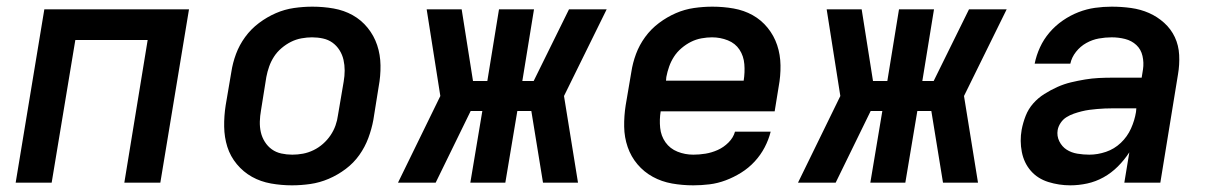

<svg xmlns="http://www.w3.org/2000/svg" viewBox="-20 -548 3640 576"><path d="M27 0 113 -520H547L461 0H353L423 -428H206L135 0Z M856 8Q824 8 793 2.5Q762 -3 736 -17.5Q710 -32 690.5 -55.5Q671 -79 662 -107.5Q653 -136 652.5 -168Q652 -200 657 -232L674 -332Q678 -359 688 -386Q698 -413 715.5 -437Q733 -461 757 -479Q781 -497 807.5 -508.5Q834 -520 862 -524Q890 -528 917 -528Q950 -528 981 -522.5Q1012 -517 1038 -502.5Q1064 -488 1083 -464.5Q1102 -441 1111.5 -412.5Q1121 -384 1121.5 -352Q1122 -320 1116 -288L1100 -188Q1095 -161 1085 -134Q1075 -107 1058 -83Q1041 -59 1017 -41Q993 -23 966 -11.5Q939 0 911 4Q883 8 856 8ZM857 -84Q873 -84 889 -87Q905 -90 920.5 -97.5Q936 -105 949 -116.5Q962 -128 971.5 -142Q981 -156 986.5 -171.5Q992 -187 994 -203L1011 -303Q1014 -320 1014 -336.5Q1014 -353 1010.5 -368.5Q1007 -384 998.5 -397.5Q990 -411 977.5 -420Q965 -429 949 -432.5Q933 -436 916 -436Q901 -436 884.5 -433Q868 -430 853 -422.5Q838 -415 824.5 -403.5Q811 -392 802 -378Q793 -364 787.5 -348.5Q782 -333 779 -317L763 -217Q760 -200 759.5 -183.5Q759 -167 762.5 -151.5Q766 -136 774.5 -122.5Q783 -109 795.5 -100Q808 -91 824 -87.5Q840 -84 857 -84Z M1174 0 1301 -260 1260 -520H1365L1399 -305H1442L1477 -520H1582L1547 -305H1581L1687 -520H1800L1672 -260L1714 0H1609L1574 -215H1532L1496 0H1391L1427 -215H1392L1287 0Z M2060 8Q2027 8 1996 2.5Q1965 -3 1938.5 -17.5Q1912 -32 1892.5 -55Q1873 -78 1863 -107Q1853 -136 1852.5 -168Q1852 -200 1857 -232L1874 -332Q1878 -359 1888 -386Q1898 -413 1915.5 -437Q1933 -461 1957 -479Q1981 -497 2007.5 -508.5Q2034 -520 2062 -524Q2090 -528 2117 -528Q2150 -528 2181 -522.5Q2212 -517 2238 -502.5Q2264 -488 2283 -464.5Q2302 -441 2311.5 -412.5Q2321 -384 2321.5 -352Q2322 -320 2316 -288L2304 -214H1962Q1958 -189 1960.5 -164.5Q1963 -140 1976.5 -121Q1990 -102 2012.5 -93Q2035 -84 2060 -84Q2078 -84 2096.5 -87Q2115 -90 2133 -98Q2151 -106 2165.5 -120.5Q2180 -135 2185 -153H2292Q2286 -129 2274 -106Q2262 -83 2244 -63.5Q2226 -44 2203.5 -30Q2181 -16 2157 -7Q2133 2 2108.5 5Q2084 8 2060 8ZM1978 -306H2211Q2215 -331 2213 -355.5Q2211 -380 2198.5 -399Q2186 -418 2163.5 -427Q2141 -436 2116 -436Q2101 -436 2084.5 -433Q2068 -430 2053 -422.5Q2038 -415 2024.5 -403.5Q2011 -392 2002 -378Q1993 -364 1987.5 -348.5Q1982 -333 1979 -317Z M2374 0 2501 -260 2460 -520H2565L2599 -305H2642L2677 -520H2782L2747 -305H2781L2887 -520H3000L2872 -260L2914 0H2809L2774 -215H2732L2696 0H2591L2627 -215H2592L2487 0Z M3191 8Q3157 8 3125 -2Q3093 -12 3072.5 -35.5Q3052 -59 3045.5 -92Q3039 -125 3045 -159Q3049 -180 3057 -200.5Q3065 -221 3079.5 -237.5Q3094 -254 3113 -266Q3132 -278 3152 -287Q3172 -296 3193 -301Q3214 -306 3235 -309.5Q3256 -313 3276.5 -314Q3297 -315 3318 -315H3405L3409 -340Q3412 -360 3407.5 -380Q3403 -400 3389 -413Q3375 -426 3355.5 -431Q3336 -436 3315 -436Q3296 -436 3276.5 -432.5Q3257 -429 3239 -419Q3221 -409 3208 -392.5Q3195 -376 3191 -357H3084Q3089 -382 3100 -406Q3111 -430 3128.5 -450.5Q3146 -471 3168.5 -486.5Q3191 -502 3215.5 -511.5Q3240 -521 3265 -524.5Q3290 -528 3315 -528Q3345 -528 3373.5 -524Q3402 -520 3427 -509Q3452 -498 3472.5 -479.5Q3493 -461 3504.5 -436.5Q3516 -412 3517.5 -383Q3519 -354 3514 -325L3461 0H3353L3368 -91Q3368 -91 3368 -91Q3368 -91 3368 -91Q3368 -91 3368 -91Q3368 -91 3368 -91Q3353 -68 3333.5 -48.5Q3314 -29 3290.5 -16Q3267 -3 3241.5 2.5Q3216 8 3191 8ZM3248 -84Q3273 -84 3298 -92.5Q3323 -101 3342.5 -119.5Q3362 -138 3373 -162.5Q3384 -187 3388 -212L3389 -223H3318Q3306 -223 3294.5 -222.5Q3283 -222 3271.5 -221Q3260 -220 3248.5 -218.5Q3237 -217 3225 -214Q3213 -211 3201.5 -207Q3190 -203 3179.5 -196.5Q3169 -190 3162 -179.5Q3155 -169 3153 -158Q3150 -140 3158 -124Q3166 -108 3180 -99Q3194 -90 3212 -87Q3230 -84 3248 -84Z"/></svg>

Font: Iosevka SS04 SmBd Ex Obl
Style: Regular
Weight: 600
Width: 7
Italic angle: -9°
Monospace: yes
Designer: Belleve Invis
Foundry: Belleve Invis
Version: Version 19.0.0; ttfautohint (v1.8.4)